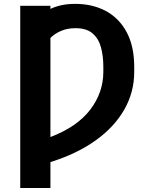

<svg xmlns="http://www.w3.org/2000/svg" viewBox="-20 -757 788 982"><path d="M237.9 -727.3V-711.3Q262.4 -723.4 294.2 -730.3Q326 -737.2 365.1 -737.2Q453.5 -737.2 521.5 -700.6Q589.5 -664.1 628 -592.2Q666.5 -520.2 666.5 -414.8V-389.2Q666.5 -285.9 615.9 -196.9Q565.3 -108 469.6 -39.2Q373.9 29.5 237.9 72.1V204.5H83.5V-727.3ZM237.9 -56.1Q373.9 -108 441.1 -195.5Q508.2 -283 508.5 -389.2V-416.2Q508.5 -469.8 496.6 -514.4Q484.7 -558.9 453.8 -585.9Q422.9 -612.9 366.1 -612.9Q325.6 -612.9 293.3 -599.4Q261 -585.9 237.9 -562.9Z"/></svg>

Font: Inter Zeller
Style: Bold
Weight: 700
Designer: Rasmus Andersson; Joe Bland
Foundry: zeller
Version: Version 3.015;git-dec3a8cb1